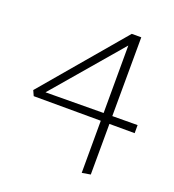

<svg xmlns="http://www.w3.org/2000/svg" viewBox="-111 -498 688 759"><g transform="rotate(20 232.5 -118.0)"><path d="M317 174 318 -385 341 -389 58 -58 43 -76 460 -79V-45L35 -46L25 -68L315 -410H355L353 168Z"/></g></svg>

Font: Ysabeau ExtraLight
Style: Regular
Weight: 250
Designer: Christian Thalmann (Catharsis Fonts)
Version: Version 2.002